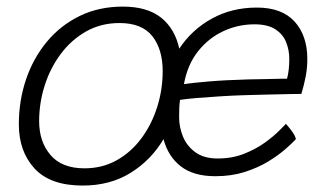

<svg xmlns="http://www.w3.org/2000/svg" viewBox="-20 -558 1007 596"><path d="M236.5 18Q136 18 87.2 -35Q38.5 -88 38.5 -172Q38.5 -246 61 -312Q83.5 -378 125.8 -428.8Q168 -479.5 227.5 -508.5Q287 -537.5 361.5 -537.5Q437 -537.5 480 -503.2Q523 -469 536.5 -407Q575.5 -466 637.5 -500.2Q699.5 -534.5 777.5 -534.5Q855 -534.5 894.5 -491Q934 -447.5 934 -374.5Q934 -348 929.2 -322.2Q924.5 -296.5 915.5 -266.5Q910.5 -266.5 881 -266Q851.5 -265.5 812 -264.5Q772.5 -263.5 737 -262.5Q702.5 -261.5 663.8 -259Q625 -256.5 591.5 -253.8Q558 -251 539 -248Q537 -236.5 536.5 -222.8Q536 -209 536 -194.5Q536 -163 548.2 -133.5Q560.5 -104 587 -85Q613.5 -66 655.5 -66Q701 -66 738 -80.8Q775 -95.5 802.5 -115.5Q830 -135.5 846.8 -152.5Q863.5 -169.5 867.5 -173.5Q873 -168 884.8 -152.5Q896.5 -137 898.5 -126Q887 -113.5 865.2 -94.5Q843.5 -75.5 811.8 -56.2Q780 -37 739 -24Q698 -11 648.5 -11Q581 -11 541.5 -41.5Q502 -72 487.5 -126Q449 -61 385.5 -21.5Q322 18 236.5 18ZM242 -35.5Q298 -35.5 342.8 -60.8Q387.5 -86 419.2 -129Q451 -172 468 -226Q485 -280 485 -337Q485 -405 452.8 -445.8Q420.5 -486.5 351 -486.5Q293.5 -486.5 247.5 -460.5Q201.5 -434.5 168.8 -390.8Q136 -347 118.8 -292.8Q101.5 -238.5 101.5 -182Q101.5 -118 136.8 -76.8Q172 -35.5 242 -35.5ZM551 -297Q574 -300.5 626.2 -305Q678.5 -309.5 750.5 -311.5Q778 -312 804.8 -312.5Q831.5 -313 849.8 -313.5Q868 -314 871 -313.5Q878 -339.5 878 -375Q878 -402.5 868.2 -427Q858.5 -451.5 834.8 -467Q811 -482.5 770 -482.5Q719 -482.5 673.2 -461.2Q627.5 -440 594.8 -398.8Q562 -357.5 551 -297Z"/></svg>

Font: Grandstander ExtraLight
Style: Italic
Weight: 200
Italic angle: -15°
Designer: Tyler Finck
Foundry: Etcetera Type Co
Version: Version 1.200; ttfautohint (v1.8.3)